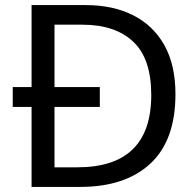

<svg xmlns="http://www.w3.org/2000/svg" viewBox="-20 -734 770 754"><path d="M317 -714Q424 -714 503 -674Q582 -634 625.5 -556.5Q669 -479 669 -364Q669 -183 570.5 -91.5Q472 0 295 0H104V-314H30V-392H104V-714ZM304 -637H194V-392H372V-314H194V-77H284Q574 -77 574 -361Q574 -504 503 -570.5Q432 -637 304 -637Z"/></svg>

Font: Noto Sans Old Persian
Style: Regular
Weight: 400
Designer: Monotype Design Team
Foundry: Monotype Imaging Inc.
Version: Version 2.001; ttfautohint (v1.8.4.7-5d5b)